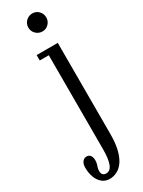

<svg xmlns="http://www.w3.org/2000/svg" viewBox="-303 -755 767 1031"><g transform="rotate(-30 81.0 -240.0)"><path d="M37 249Q10.5 249 -8.5 233.5Q-27.5 218 -37.8 191.5Q-48 165 -48 131.5Q-48 107.5 -37.8 94.8Q-27.5 82 -12 82Q3 82 11 93.2Q19 104.5 19 123Q19 135.5 16.2 145Q13.5 154.5 10.5 163.5Q7.5 172.5 7.5 184Q7.5 195 11.2 201.8Q15 208.5 21 211.2Q27 214 34 214Q60.5 214 72.5 183.2Q84.5 152.5 84.5 93.5V-490H28.5V-523.5H159.5V40.5Q159.5 99 149.2 139Q139 179 121.5 203.2Q104 227.5 82.2 238.2Q60.5 249 37 249ZM120 -617.5Q96.5 -617.5 80 -633.8Q63.5 -650 63.5 -673Q63.5 -696.5 80 -712.8Q96.5 -729 120 -729Q142.5 -729 158.5 -712.8Q174.5 -696.5 174.5 -673Q174.5 -650 158.5 -633.8Q142.5 -617.5 120 -617.5Z"/></g></svg>

Font: Imbue Thin 10pt
Style: Regular
Weight: 400
Version: Version 1.102